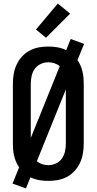

<svg xmlns="http://www.w3.org/2000/svg" viewBox="-20 -1003 540 1073"><path d="M125 50 50 23 87 -68Q77 -82 70 -98.5Q63 -115 59 -131.5Q55 -148 53.5 -165.5Q52 -183 52 -200V-535Q52 -562 56.5 -589Q61 -616 72.5 -641Q84 -666 102.5 -686.5Q121 -707 145 -720Q169 -733 196 -738Q223 -743 250 -743Q276 -743 301.5 -738.5Q327 -734 350 -723L375 -785L450 -758L413 -667Q423 -653 430 -636.5Q437 -620 441 -603.5Q445 -587 446.5 -569.5Q448 -552 448 -535V-200Q448 -173 443.5 -146Q439 -119 427.5 -94Q416 -69 397.5 -48.5Q379 -28 355 -15Q331 -2 304 3Q277 8 250 8Q224 8 198.5 3.5Q173 -1 150 -12ZM152 -232 314 -633Q301 -644 284 -649.5Q267 -655 250 -655Q228 -655 207.5 -645.5Q187 -636 174.5 -618.5Q162 -601 157 -579Q152 -557 152 -535ZM250 -80Q272 -80 292.5 -89.5Q313 -99 325.5 -116.5Q338 -134 343 -156Q348 -178 348 -200V-503L186 -102Q199 -91 216 -85.5Q233 -80 250 -80ZM237 -792 181 -838 303 -983 372 -927Z"/></svg>

Font: Iosevka Term Curly Semibold
Style: Regular
Weight: 600
Designer: Belleve Invis
Foundry: Belleve Invis
Version: Version 32.3.0